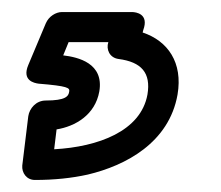

<svg xmlns="http://www.w3.org/2000/svg" viewBox="-20 -48 367 319"><path d="M70 200 74 167C105 162 138 143 145 104C153 57 110 47 85 44L94 22H160C156 34 162 48 177 50C215 55 231 73 225 109C214 170 143 196 70 200ZM95 104C94 112 89 119 56 119C40 119 29 132 27 145L17 227C16 239 24 251 38 251C70 251 99 248 126 242C189 227 261 189 275 109C284 56 259 20 217 6L218 2C228 -25 206 -28 199 -28H83C73 -28 61 -21 56 -9L27 60C16 86 37 90 44 91C93 95 96 98 95 104Z"/></svg>

Font: Asimov
Style: WidOuIt
Weight: 500
Designer: Google
Version: Version 2.000980; 2014